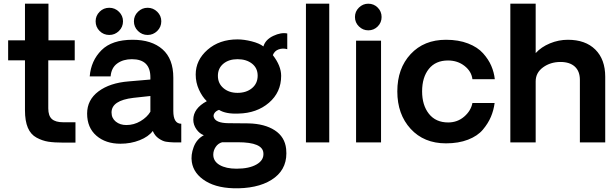

<svg xmlns="http://www.w3.org/2000/svg" viewBox="-20 -770 3327 1038"><path d="M322 1Q273 1 241 -4Q209 -9 177.5 -26Q146 -43 130.5 -79.5Q115 -116 115 -174V-444H24V-552H115V-750H242V-552H384V-444H241V-184Q241 -144 260.5 -126.5Q280 -109 322 -109H388V1Z M571 -581Q540 -581 518.5 -602.5Q497 -624 497 -655Q497 -685 518.5 -706.5Q540 -728 571 -728Q601 -728 623 -706.5Q645 -685 645 -655Q645 -624 623 -602.5Q601 -581 571 -581ZM704 -655Q704 -685 726 -706.5Q748 -728 778 -728Q808 -728 830 -706.5Q852 -685 852 -655Q852 -624 830 -602.5Q808 -581 778 -581Q748 -581 726 -602.5Q704 -624 704 -655ZM631 7Q551 7 501 -36.5Q451 -80 451 -156Q451 -230 512.5 -276Q574 -322 676 -330L793 -340V-352Q793 -450 693 -450Q646 -450 614 -427Q582 -404 578 -357H465Q472 -442 528.5 -498.5Q585 -555 697 -555Q800 -555 858.5 -503.5Q917 -452 917 -350V-170Q917 -101 960 -101V0Q957 0 950 0Q943 0 936 0Q929 0 923 0Q894 -1 876.5 -4Q859 -7 838 -21.5Q817 -36 806 -62Q783 -31 735 -12Q687 7 631 7ZM663 -94Q704 -94 739.5 -115Q775 -136 793 -166V-251L701 -241Q583 -227 583 -162Q583 -131 606 -112.5Q629 -94 663 -94Z M1269 248Q1159 250 1093 210Q1027 170 1017 106Q1011 68 1027 25Q1043 -18 1082 -39Q1059 -47 1042 -71Q1025 -95 1025 -123Q1025 -184 1098 -223Q1073 -247 1055.5 -285.5Q1038 -324 1038 -367Q1038 -445 1102 -501Q1166 -557 1264 -557Q1299 -557 1340.5 -546.5Q1382 -536 1404 -519Q1415 -556 1457.5 -576Q1500 -596 1533 -589V-504Q1509 -511 1486.5 -503Q1464 -495 1455 -472Q1500 -414 1500 -360Q1500 -271 1434 -214.5Q1368 -158 1269 -156Q1201 -153 1164 -176Q1147 -170 1139.5 -158.5Q1132 -147 1136 -136Q1146 -105 1214 -104L1323 -103Q1411 -101 1465.5 -65.5Q1520 -30 1527 35Q1537 134 1466 189.5Q1395 245 1269 248ZM1373 -361Q1373 -402 1342.5 -426Q1312 -450 1264 -450Q1217 -450 1187.5 -425.5Q1158 -401 1158 -360Q1158 -319 1188 -293.5Q1218 -268 1264 -268Q1312 -268 1342.5 -293.5Q1373 -319 1373 -361ZM1404 58Q1401 -1 1266 -1H1181Q1159 5 1146 24.5Q1133 44 1133 66Q1133 102 1167.5 122Q1202 142 1259 142Q1327 142 1367 119Q1407 96 1404 58Z M1634 0V-750H1760V0Z M1971 -606Q1942 -606 1920.5 -627Q1899 -648 1899 -678Q1899 -708 1920.5 -729Q1942 -750 1971 -750Q2001 -750 2022 -729Q2043 -708 2043 -678Q2043 -648 2022 -627Q2001 -606 1971 -606ZM1905 -550H2040V0H1905Z M2391 5Q2272 5 2200 -73.5Q2128 -152 2128 -276Q2128 -400 2200 -477.5Q2272 -555 2391 -555Q2459 -555 2510.5 -535Q2562 -515 2591.5 -482Q2621 -449 2636 -414Q2651 -379 2655 -342H2534Q2529 -384 2491.5 -413.5Q2454 -443 2402 -443Q2335 -443 2298.5 -397.5Q2262 -352 2262 -276Q2262 -201 2299 -154.5Q2336 -108 2403 -108Q2453 -108 2489.5 -139.5Q2526 -171 2534 -213H2654Q2649 -174 2634 -138.5Q2619 -103 2590.5 -69Q2562 -35 2510.5 -15Q2459 5 2391 5Z M3050 -555Q3145 -555 3198.5 -502Q3252 -449 3252 -355V0H3115V-338Q3115 -385 3087.5 -410Q3060 -435 3010 -435Q2956 -435 2916 -406Q2876 -377 2876 -330V0H2739V-750H2876V-483Q2906 -516 2953 -535.5Q3000 -555 3050 -555Z"/></svg>

Font: Oakes Grotesk
Style: Bold
Weight: 600
Designer: Samuel Oakes
Foundry: Samuel Oakes
Version: Version 1.000;PS 001.000;hotconv 1.0.88;makeotf.lib2.5.64775